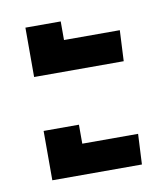

<svg xmlns="http://www.w3.org/2000/svg" viewBox="-56 -509 435 498"><g transform="rotate(-10 162.0 -260.0)"><path d="M43 -331V-461H136V-412H283L279 -331ZM43 -59V-189H136V-139H283L279 -59Z"/></g></svg>

Font: Kanit
Style: Regular
Weight: 400
Designer: Katatrad Team
Foundry: CadsonDemak
Version: Version 2.000; ttfautohint (v1.8.3)